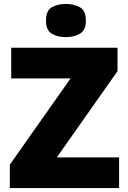

<svg xmlns="http://www.w3.org/2000/svg" viewBox="-20 -957 651 977"><path d="M586 0H30V-119L339 -558H37V-714H578V-595L269 -156H586ZM315 -937Q356 -937 386.5 -920Q417 -903 417 -852Q417 -803 386.5 -785.5Q356 -768 315 -768Q273 -768 243.5 -785.5Q214 -803 214 -852Q214 -903 243.5 -920Q273 -937 315 -937Z"/></svg>

Font: Noto Sans Meetei Mayek Black
Style: Regular
Weight: 900
Designer: Monotype Design Team and Neelakash Kshetrimayum
Foundry: Monotype Imaging Inc.
Version: Version 2.002; ttfautohint (v1.8.4.7-5d5b)